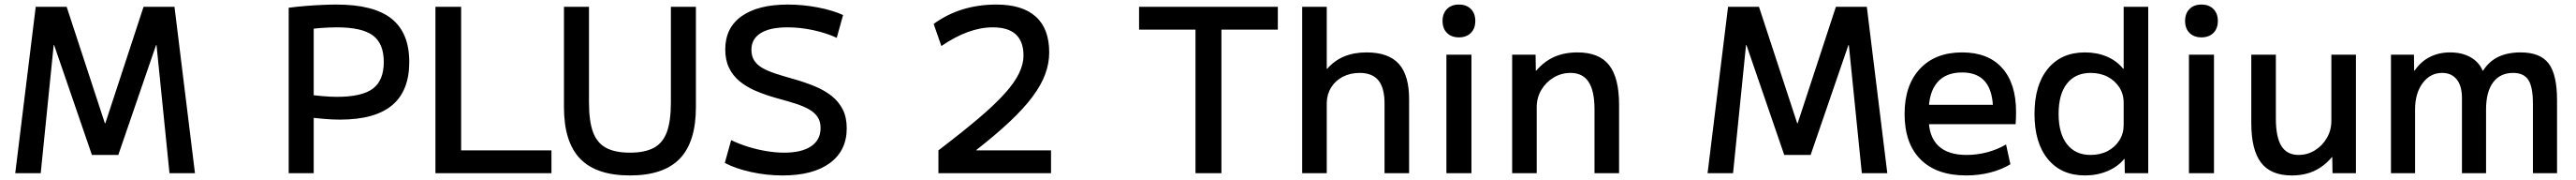

<svg xmlns="http://www.w3.org/2000/svg" viewBox="-20 -760 11322 790"><path d="M47 0 137 -730H273L441 -219H443L611 -730H747L837 0H725L668 -562H666L500 -80H384L218 -562H216L159 0Z M1249 -726Q1287 -731 1325 -734Q1363 -737 1397.5 -738.5Q1432 -740 1459 -740Q1623 -740 1701 -678Q1779 -616 1779 -488Q1779 -361 1703.5 -298Q1628 -235 1474 -235Q1440 -235 1401 -238.5Q1362 -242 1304 -249L1306 -348Q1364 -341 1398.5 -338Q1433 -335 1461 -335Q1571 -335 1619 -371Q1667 -407 1667 -488Q1667 -569 1619 -604.5Q1571 -640 1461 -640Q1428 -640 1387.5 -637Q1347 -634 1306 -627L1359 -688V0H1249Z M1894 0V-730H2007V-100H2404V0Z M2749 10Q2601 10 2530 -63.5Q2459 -137 2459 -290V-730H2569V-310Q2569 -229 2586.5 -181Q2604 -133 2643.5 -111.5Q2683 -90 2749 -90Q2815 -90 2854.5 -111.5Q2894 -133 2911.5 -181Q2929 -229 2929 -310V-730H3039V-290Q3039 -137 2968 -63.5Q2897 10 2749 10Z M3420 10Q3350 10 3281.5 -5Q3213 -20 3166 -45L3194 -145Q3227 -129 3266.5 -116.5Q3306 -104 3347.5 -97Q3389 -90 3427 -90Q3504 -90 3545.5 -118Q3587 -146 3587 -198Q3587 -227 3574 -246.5Q3561 -266 3536.5 -280Q3512 -294 3476 -305.5Q3440 -317 3395 -329Q3345 -343 3303.5 -360.5Q3262 -378 3231.5 -403Q3201 -428 3184.5 -462.5Q3168 -497 3168 -543Q3168 -638 3240 -689Q3312 -740 3443 -740Q3509 -740 3574.5 -727.5Q3640 -715 3686 -694L3658 -594Q3613 -615 3555.5 -627.5Q3498 -640 3442 -640Q3364 -640 3323.5 -614.5Q3283 -589 3283 -542Q3283 -514 3295 -495Q3307 -476 3330 -462.5Q3353 -449 3386 -438Q3419 -427 3462 -415Q3516 -400 3560 -382Q3604 -364 3635.5 -339Q3667 -314 3684.5 -279.5Q3702 -245 3702 -197Q3702 -99 3628 -44.5Q3554 10 3420 10Z M4105 -100Q4210 -180 4282 -241Q4354 -302 4397 -350Q4440 -398 4459.5 -438.5Q4479 -479 4479 -516Q4479 -640 4344 -640Q4238 -640 4118 -558L4084 -655Q4201 -740 4360 -740Q4474 -740 4533 -687Q4592 -634 4592 -530Q4592 -482 4574.5 -434.5Q4557 -387 4519 -336Q4481 -285 4420 -227.5Q4359 -170 4272 -102V-100H4600V0H4105Z M5235 0V-630H4987V-730H5597V-630H5349V0Z M5704 0V-730H5812V-458H5814Q5845 -494 5888 -512Q5931 -530 5987 -530Q6084 -530 6129.5 -479Q6175 -428 6174 -320V0H6066V-300Q6067 -372 6040 -406Q6013 -440 5957 -440Q5915 -440 5882.5 -423Q5850 -406 5831.5 -376.5Q5813 -347 5812 -309V0Z M6338 0V-520H6448V0ZM6393 -596Q6360 -596 6340.5 -615.5Q6321 -635 6321 -668Q6321 -701 6340.5 -720.5Q6360 -740 6393 -740Q6426 -740 6445.5 -720.5Q6465 -701 6465 -668Q6465 -635 6445.5 -615.5Q6426 -596 6393 -596Z M6627 0V-520H6730L6731 -450H6733Q6768 -491 6812.5 -510.5Q6857 -530 6914 -530Q7009 -530 7053 -474.5Q7097 -419 7097 -300V0H6989V-280Q6989 -361 6963 -400.5Q6937 -440 6884 -440Q6843 -440 6809 -419.5Q6775 -399 6755 -365Q6735 -331 6735 -290V0Z M7486 0 7576 -730H7712L7880 -219H7882L8050 -730H8186L8276 0H8164L8107 -562H8105L7939 -80H7823L7657 -562H7655L7598 0Z M8623 10Q8493 10 8422.5 -60Q8352 -130 8352 -260Q8352 -386 8419.5 -458Q8487 -530 8605 -530Q8719 -530 8780.5 -462Q8842 -394 8842 -269Q8842 -256 8841.5 -240Q8841 -224 8840 -215H8412V-300H8758L8741 -274Q8741 -359 8707 -400.5Q8673 -442 8605 -442Q8533 -442 8495.5 -398Q8458 -354 8458 -270V-240Q8458 -161 8500 -120.5Q8542 -80 8624 -80Q8671 -80 8716 -92Q8761 -104 8798 -126L8817 -39Q8779 -16 8729 -3Q8679 10 8623 10Z M9145 10Q9041 10 8982 -61.5Q8923 -133 8923 -260Q8923 -387 8982 -458.5Q9041 -530 9145 -530Q9198 -530 9241.5 -511.5Q9285 -493 9313 -458H9315V-730H9423V0H9320L9319 -62H9317Q9289 -28 9243.5 -9Q9198 10 9145 10ZM9169 -80Q9212 -80 9244.5 -97Q9277 -114 9296 -144Q9315 -174 9315 -211V-309Q9315 -347 9296 -376.5Q9277 -406 9244.5 -423Q9212 -440 9170 -440Q9103 -440 9066 -393.5Q9029 -347 9029 -260Q9029 -174 9066 -127Q9103 -80 9169 -80Z M9602 0V-520H9712V0ZM9657 -596Q9624 -596 9604.5 -615.5Q9585 -635 9585 -668Q9585 -701 9604.5 -720.5Q9624 -740 9657 -740Q9690 -740 9709.5 -720.5Q9729 -701 9729 -668Q9729 -635 9709.5 -615.5Q9690 -596 9657 -596Z M10054 10Q9962 10 9919 -46Q9876 -102 9876 -220V-520H9984V-240Q9984 -158 10008.5 -119Q10033 -80 10084 -80Q10123 -80 10156 -100.5Q10189 -121 10208.5 -155Q10228 -189 10228 -230V-520H10336V0H10233L10232 -70H10230Q10196 -30 10153 -10Q10110 10 10054 10Z M10490 0V-520H10591L10592 -450H10594Q10620 -489 10660 -509.5Q10700 -530 10750 -530Q10802 -530 10839.5 -509Q10877 -488 10893 -450H10895Q10921 -491 10962 -510.5Q11003 -530 11060 -530Q11146 -530 11183 -481.5Q11220 -433 11220 -320V0H11114V-305Q11114 -378 11094 -409Q11074 -440 11027 -440Q10970 -440 10939 -398.5Q10908 -357 10908 -280V0H10802V-330Q10802 -383 10779 -411.5Q10756 -440 10715 -440Q10663 -440 10629.5 -395.5Q10596 -351 10596 -280V0Z"/></svg>

Font: M PLUS 2 Thin Medium
Style: Regular
Weight: 500
Version: Version 1.001